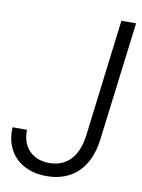

<svg xmlns="http://www.w3.org/2000/svg" viewBox="-84 -786 631 855"><g transform="rotate(10 231.5 -358.5)"><path d="M186 11.7C303.2 11.7 378.9 -61 394.5 -191.4L461.4 -727.5H395L329.6 -198.2C317.4 -101.1 267.6 -47.9 188.5 -47.9C111.3 -47.9 63 -98.1 65.4 -175.3L65.9 -176.3H0.5L0 -175.3C-5.9 -61.5 69.8 11.7 186 11.7Z"/></g></svg>

Font: Guggenheim Sans Display Light
Style: Italic
Weight: 300
Italic angle: -7°
Designer: Modified by Tom Baber under direction of Pentagram Design 2023
Foundry: rsms
Version: Version 1.001;Glyphs 3.1.2 (3151)